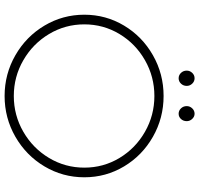

<svg xmlns="http://www.w3.org/2000/svg" viewBox="-36 -846 886 855"><g transform="rotate(90 407.5 -419.0)"><path d="M408 -704Q506 -704 589.5 -656.5Q673 -609 721.5 -528Q770 -447 770 -351Q770 -255 721.5 -173.5Q673 -92 589.5 -44Q506 4 408 4Q310 4 226.5 -44Q143 -92 94.5 -173.5Q46 -255 46 -351Q46 -447 94.5 -528Q143 -609 226.5 -656.5Q310 -704 408 -704ZM408 -663Q322 -663 248.5 -621Q175 -579 132 -507.5Q89 -436 89 -351Q89 -266 132 -194Q175 -122 248.5 -79.5Q322 -37 408 -37Q494 -37 567.5 -79.5Q641 -122 684 -194Q727 -266 727 -351Q727 -436 684 -507.5Q641 -579 567.5 -621Q494 -663 408 -663ZM363 -807Q363 -792 353 -781.5Q343 -771 329 -771Q315 -771 305 -781.5Q295 -792 295 -807Q295 -821 305 -831.5Q315 -842 329 -842Q343 -842 353 -831.5Q363 -821 363 -807ZM520 -807Q520 -792 510.5 -781.5Q501 -771 487 -771Q473 -771 463 -781.5Q453 -792 453 -807Q453 -821 463 -831.5Q473 -842 487 -842Q500 -842 510 -831.5Q520 -821 520 -807Z"/></g></svg>

Font: Argentum Sans ExtraLight
Style: Regular
Weight: 275
Designer: Julieta Ulanovsky (Modified by Cristiano Sobral)
Foundry: Julieta Ulanovsky
Version: Version 1.000; ttfautohint (v1.5.65-e2d9)